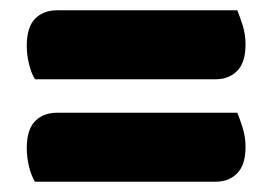

<svg xmlns="http://www.w3.org/2000/svg" viewBox="-20 -482 529 373"><path d="M48 -328Q41 -339 36.5 -357Q32 -375 32 -393Q32 -429 48 -445.5Q64 -462 91 -462H441Q446 -450 451.5 -432.5Q457 -415 457 -396Q457 -361 441 -344.5Q425 -328 399 -328ZM48 -129Q41 -140 36.5 -158Q32 -176 32 -194Q32 -230 48 -246.5Q64 -263 91 -263H441Q446 -251 451.5 -233.5Q457 -216 457 -197Q457 -162 441 -145.5Q425 -129 399 -129Z"/></svg>

Font: Baloo Paaji
Style: Regular
Weight: 400
Designer: Shuchita Grover and Ek Type
Foundry: Ek Type
Version: Version 1.007;PS 1.000;hotconv 1.0.88;makeotf.lib2.5.647800